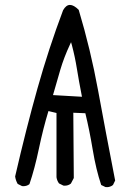

<svg xmlns="http://www.w3.org/2000/svg" viewBox="-20 -772 540 780"><path d="M408.2 -12.2Q411.1 -11.7 415.5 -11.7Q419.9 -11.7 426.5 -13.7Q433.1 -15.6 439 -20.5L447.8 -38.6Q408.7 -239.3 378.4 -405Q348.1 -570.8 299.8 -731.9Q279.8 -752 264.2 -752Q248.5 -752 236.3 -730.5Q177.7 -574.7 132.1 -412.4Q86.4 -250 41.5 -55.2Q43.5 -39.6 51.8 -24.9L69.3 -16.1Q71.8 -15.6 74.2 -15.6Q89.4 -15.6 99.6 -23.9Q121.1 -86.9 138.2 -168.9Q155.8 -252 176.8 -320.8L209.5 -313V-52.2Q211.4 -38.1 219.7 -26.9L237.3 -18.1Q239.7 -17.6 242.2 -17.6Q257.8 -17.6 268.1 -26.4L279.8 -48.8L277.8 -314L326.7 -312Q343.3 -244.1 356.7 -163.6Q370.1 -83 391.1 -20.5ZM313 -378.9 195.3 -385.7Q210.4 -439.5 225.3 -489.5Q240.2 -539.6 263.7 -589.8L268.6 -600.6L272 -588.9Q284.7 -541 292.5 -492.2Q300.3 -443.4 313 -378.9Z"/></svg>

Font: Bakudai
Style: Light
Weight: 300
Version: Version 1.48